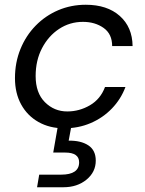

<svg xmlns="http://www.w3.org/2000/svg" viewBox="-20 -528 609 808"><path d="M250 12Q189 12 142 -14.5Q95 -41 69 -88.5Q43 -136 43 -199Q43 -265 66 -321.5Q89 -378 130 -420Q171 -462 225 -485Q279 -508 341 -508Q431 -508 484 -461Q537 -414 538 -334H452Q452 -385 416 -410.5Q380 -436 329 -436Q274 -436 229 -406.5Q184 -377 157 -325.5Q130 -274 130 -208Q130 -137 169 -98Q208 -59 263 -59Q314 -59 358.5 -85Q403 -111 422 -162H508Q489 -111 451 -71.5Q413 -32 361.5 -10Q310 12 250 12ZM136 260 145 207H237Q313 207 313 155Q313 114 254 114H204L225 -6H282L269 64Q320 63 351.5 83.5Q383 104 383 148Q383 196 344 228Q305 260 247 260Z"/></svg>

Font: DeepMind Sans
Style: Italic
Weight: 400
Italic angle: -10°
Designer: Jonny Pinhorn / Modifications: Colophon Foundry
Foundry: Colophon Foundry
Version: Version 1.002; ttfautohint (v1.8.2)